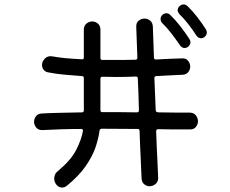

<svg xmlns="http://www.w3.org/2000/svg" viewBox="-20 -841 1040 868"><path d="M911 -708Q915 -701 915 -694Q915 -684 907 -676Q899 -668 889 -668Q877 -668 868 -680Q853 -704 832 -731Q811 -758 791 -777Q783 -787 783 -794Q783 -805 791.5 -813Q800 -821 810 -821Q820 -821 828 -813Q851 -791 872.5 -763Q894 -735 911 -708ZM793 -637Q777 -661 755.5 -689Q734 -717 714 -736Q706 -744 706 -755Q706 -766 714 -773.5Q722 -781 732 -781Q742 -781 750 -773Q773 -751 795.5 -722Q818 -693 836 -665Q841 -657 841 -651Q841 -640 833 -632Q825 -624 814 -624Q802 -624 793 -637ZM836 -332Q856 -332 865.5 -319.5Q875 -307 875 -293Q875 -279 866 -267.5Q857 -256 840 -256H805Q782 -256 754.5 -256Q727 -256 695 -257Q686 -257 686 -248Q688 -184 691 -129Q694 -74 695 -39Q696 -20 683.5 -9.5Q671 1 656 1Q643 1 632 -8Q621 -17 620 -34Q619 -71 616 -127Q613 -183 611 -249Q611 -258 602 -258Q564 -258 522.5 -258.5Q481 -259 440 -259Q432 -259 430 -251Q426 -217 412 -175.5Q398 -134 367 -89.5Q336 -45 282 -1Q277 3 271.5 5Q266 7 261 7Q246 7 235.5 -5.5Q225 -18 225 -34Q225 -42 228.5 -51Q232 -60 241 -67Q300 -116 324 -162.5Q348 -209 355 -249V-251Q355 -258 346 -258Q300 -258 255.5 -256.5Q211 -255 173 -253Q154 -252 144 -264Q134 -276 134 -290Q134 -304 142.5 -315.5Q151 -327 169 -328Q204 -330 251 -331Q298 -332 350 -333Q359 -333 359 -342V-488Q359 -497 350 -497Q309 -500 270.5 -503.5Q232 -507 197 -514Q183 -517 176.5 -526.5Q170 -536 170 -547Q170 -563 183 -576.5Q196 -590 218 -586Q244 -581 277 -578Q310 -575 350 -573H352Q359 -573 359 -581V-706Q359 -725 371 -734.5Q383 -744 397 -744Q411 -744 422.5 -734.5Q434 -725 434 -706V-579Q434 -570 443 -570H484Q510 -570 537 -570Q564 -570 592 -571Q601 -571 601 -580L596 -719Q595 -738 607 -747.5Q619 -757 633 -757Q647 -757 658.5 -748Q670 -739 671 -721L676 -581Q676 -572 685 -572Q713 -574 742 -575Q771 -576 801 -577Q820 -579 830 -566.5Q840 -554 840 -540Q840 -527 831.5 -515.5Q823 -504 805 -503Q782 -502 752 -500.5Q722 -499 687 -497Q678 -497 678 -488L684 -342Q684 -333 699 -333Q741 -332 776.5 -332Q812 -332 836 -332ZM443 -494Q434 -494 434 -485V-343Q434 -334 443 -334Q482 -334 521.5 -334Q561 -334 599 -333Q608 -333 608 -342Q607 -379 606 -415.5Q605 -452 603 -486Q603 -495 594 -495Q573 -494 551 -493.5Q529 -493 507 -493Q491 -493 475 -493.5Q459 -494 443 -494Z"/></svg>

Font: Kiwi Maru
Style: Regular
Weight: 400
Designer: Hiroki-Chan
Version: Version 1.100